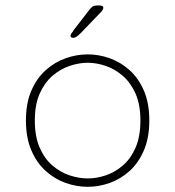

<svg xmlns="http://www.w3.org/2000/svg" viewBox="-20 -692 659 722"><path d="M310 10.5Q268 10.5 227 -4Q186 -18.5 152 -49Q118 -79.5 97.8 -126.8Q77.5 -174 77.5 -239Q77.5 -304 97.8 -351Q118 -398 152 -428.2Q186 -458.5 227 -473Q268 -487.5 310 -487.5Q351.5 -487.5 392.5 -473Q433.5 -458.5 467.2 -428.2Q501 -398 521.2 -351Q541.5 -304 541.5 -239Q541.5 -174 521.2 -126.8Q501 -79.5 467.2 -49Q433.5 -18.5 392.5 -4Q351.5 10.5 310 10.5ZM310 -21Q343 -21 377.5 -32.5Q412 -44 441.8 -69.5Q471.5 -95 489.8 -136.8Q508 -178.5 508 -239Q508 -298.5 489.8 -339.8Q471.5 -381 441.8 -406.8Q412 -432.5 377.5 -444.2Q343 -456 310 -456Q277 -456 242 -444.2Q207 -432.5 177.2 -406.8Q147.5 -381 129.2 -339.8Q111 -298.5 111 -239Q111 -178.5 129.2 -136.8Q147.5 -95 177.2 -69.5Q207 -44 242 -32.5Q277 -21 310 -21ZM255 -549.5Q253 -549.5 249 -551.2Q245 -553 245 -557Q245 -563 259.5 -582L316 -655Q323 -664 328.8 -667.8Q334.5 -671.5 345.5 -671.5H353.5Q359.5 -671.5 364 -669.5Q368.5 -667.5 368.5 -663Q368.5 -655.5 359.5 -646.5L283 -567Q275 -559 268 -554.2Q261 -549.5 255 -549.5Z"/></svg>

Font: Sono Monospace ExtraLight
Style: Regular
Weight: 250
Version: Version 2.112